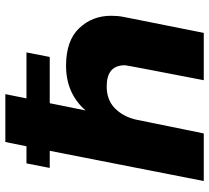

<svg xmlns="http://www.w3.org/2000/svg" viewBox="-52 -730 782 718"><g transform="rotate(-90 339.0 -371.0)"><path d="M575 0H398Q454 -288 454 -295Q454 -363 375 -363Q324.5 -363 293.5 -332.8Q262.5 -302.5 251 -255L199 0H21L134 -576H70L87 -663H151L167 -742H346L330 -663H502L485 -576H312L285 -442Q349 -515 452 -515Q546 -515 592.5 -466Q639 -417 639 -347Q639 -322 635 -301Z"/></g></svg>

Font: Argentum Sans
Style: Bold Italic
Weight: 700
Italic angle: -11°
Designer: Julieta Ulanovsky (font), Cristiano Sobral (main changes and remaster)
Foundry: Julieta Ulanovsky (font), Cristiano Sobral (main changes and remaster)
Version: Version 2.007;June 15, 2022;FontCreator 14.0.0.2814 64-bit; 